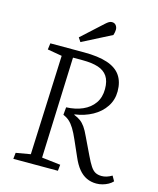

<svg xmlns="http://www.w3.org/2000/svg" viewBox="-133 -1005 915 1111"><g transform="rotate(15 324.0 -449.0)"><path d="M269 -367Q324 -369 367 -388Q410 -407 434.5 -442Q459 -477 459 -527Q459 -575 440 -603Q421 -631 384 -643Q347 -655 291 -655H233L210 -50L322 -37L318 0H51L55 -37L142 -52L167 -648L80 -663L85 -701H287Q372 -701 426.5 -683Q481 -665 507 -627.5Q533 -590 533 -533Q533 -482 506 -441Q479 -400 432 -374Q385 -348 326 -340V-337Q349 -328 364.5 -316.5Q380 -305 393.5 -286Q407 -267 422 -234L471 -132Q489 -94 503 -73Q517 -52 532.5 -44Q548 -36 570 -36Q584 -36 599 -40.5Q614 -45 631 -55L648 -25Q637 -13 621.5 -4.5Q606 4 588 9Q570 14 551 14Q519 14 492.5 1.5Q466 -11 444.5 -37Q423 -63 405 -105L364 -198Q347 -237 332.5 -260.5Q318 -284 302.5 -298Q287 -312 265 -321ZM361 -892Q372 -902 380.5 -907Q389 -912 398 -912Q414 -912 422.5 -901Q431 -890 431 -875Q431 -868 429.5 -860Q428 -852 425 -842L251 -753L235 -777Z"/></g></svg>

Font: Literata Light
Style: Italic
Weight: 300
Italic angle: -2°
Designer: Latin by Veronika Burian and Jose Scaglione. Greek by Irene Vlachou. Cyrillic by Vera Evstafieva
Foundry: TypeTogether
Version: Version 3.103;gftools[0.9.29]